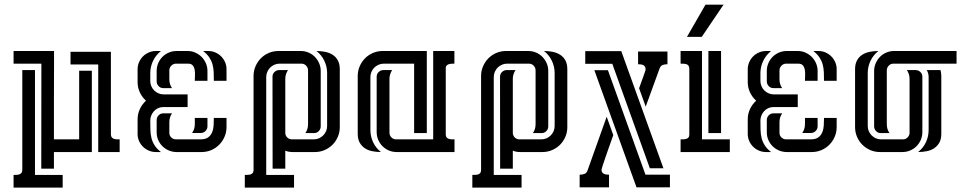

<svg xmlns="http://www.w3.org/2000/svg" viewBox="-20 -662 4219 836"><path d="M214.8 0V72.3H159.7L160.2 -384.8H39.1V-439.9H215.3V-384.8Q215.3 -301.8 214.8 -220Q214.4 -138.2 214.8 -55.2H324.7V-354H379.9V0ZM132.3 -356.9V99.6H252.9V154.8H39.1V99.6Q45.4 99.6 52 99.4Q58.6 99.1 64.2 97.2Q69.8 95.2 73.5 90.8Q77.1 86.4 77.1 77.6V-356.9ZM462.9 -436.5V-76.7Q462.9 -68.4 466.6 -64Q470.2 -59.6 475.8 -57.6Q481.4 -55.7 488.3 -55.4Q495.1 -55.2 501 -55.2V0H407.7V-381.3H287.1V-436.5Z M796.9 -195.8H689.9Q678.2 -195.8 668 -190.9Q657.7 -186 650.4 -178Q643.1 -169.9 638.7 -159.4Q634.3 -148.9 634.3 -137.7Q634.3 -116.2 634.8 -97.4Q635.3 -78.6 639.2 -62Q643.1 -45.4 652.6 -30Q662.1 -14.6 680.7 0H658.7Q642.6 0 628.2 -6.1Q613.8 -12.2 602.8 -22.9Q591.8 -33.7 585.4 -48.1Q579.1 -62.5 579.1 -78.6V-142.6Q579.1 -166 588.9 -187Q598.6 -208 615.7 -223.6Q598.6 -238.8 588.9 -259.8Q579.1 -280.8 579.1 -304.2V-360.4Q579.1 -376.5 585.4 -391.1Q591.8 -405.8 602.5 -416.5Q613.3 -427.2 627.9 -433.6Q642.6 -439.9 658.7 -439.9H680.7Q658.7 -422.4 646.5 -397Q634.3 -371.6 634.3 -343.8V-309.1Q634.3 -297.4 638.9 -286.6Q643.6 -275.9 651.4 -268.1Q659.2 -260.3 669.9 -255.6Q680.7 -251 692.4 -251H796.9ZM749 0Q731.4 0 715.6 -6.6Q699.7 -13.2 687.7 -24.9Q675.8 -36.6 668.9 -52.2Q662.1 -67.9 662.1 -85.9V-139.2Q662.1 -150.9 670.4 -159.7Q678.7 -168.5 690.9 -168.5H729Q717.3 -151.4 717.3 -130.4V-83.5Q717.3 -71.8 725.8 -63.5Q734.4 -55.2 746.1 -55.2H853Q874.5 -55.2 886.2 -63.7Q897.9 -72.3 903.6 -85.9Q909.2 -99.6 910.2 -116.2Q911.1 -132.8 911.1 -148.4H966.3V-108.9Q966.3 -86.4 957.8 -66.7Q949.2 -46.9 934.6 -32Q919.9 -17.1 900.1 -8.5Q880.4 0 857.9 0ZM797.4 -439.9Q814.9 -439.9 830.6 -432.9Q846.2 -425.8 857.9 -414.1Q869.6 -402.3 876.5 -386.5Q883.3 -370.6 883.3 -353V-310.1H828.1Q828.1 -318.8 828.9 -331.5Q829.6 -344.2 827.9 -356.2Q826.2 -368.2 819.8 -376.5Q813.5 -384.8 799.3 -384.8H746.1Q734.4 -384.8 725.8 -376Q717.3 -367.2 717.3 -355.5V-316.4Q717.3 -294.9 729 -278.3H690.9Q678.7 -278.3 670.4 -287.1Q662.1 -295.9 662.1 -307.6V-353Q662.1 -371.1 668.9 -387Q675.8 -402.8 687.5 -414.6Q699.2 -426.3 715.1 -433.1Q731 -439.9 749 -439.9ZM886.7 -439.9Q903.3 -439.9 917.7 -433.6Q932.1 -427.2 942.9 -416.5Q953.6 -405.8 960 -391.4Q966.3 -377 966.3 -360.4V-310.1H911.1Q911.1 -330.1 910.4 -347.9Q909.7 -365.7 905.3 -381.6Q900.9 -397.5 891.4 -411.9Q881.8 -426.3 864.7 -439.9ZM816.4 -83Q821.8 -90.8 824.5 -98.6Q827.1 -106.4 827.9 -114.3Q828.6 -122.1 828.4 -130.6Q828.1 -139.2 828.1 -148.4H883.3V-111.8Q883.3 -100.1 874.8 -91.6Q866.2 -83 854.5 -83Z M1084 -331.1Q1084 -353.5 1092.5 -373.3Q1101.1 -393.1 1115.7 -408Q1130.4 -422.9 1150.1 -431.4Q1169.9 -439.9 1192.4 -439.9H1290Q1307.6 -439.9 1323.5 -433.1Q1339.4 -426.3 1351.1 -414.3Q1362.8 -402.3 1369.6 -386.5Q1376.5 -370.6 1376.5 -353V-111.8Q1376.5 -100.1 1368.2 -91.3Q1359.9 -82.5 1347.7 -82.5H1309.6Q1321.3 -99.1 1321.3 -120.6V-355.5Q1321.3 -367.2 1313 -376Q1304.7 -384.8 1292.5 -384.8H1196.8Q1185.1 -384.8 1174.6 -380.1Q1164.1 -375.5 1156.2 -367.7Q1148.4 -359.9 1143.8 -349.1Q1139.2 -338.4 1139.2 -326.7V99.6H1260.3V154.8H1045.9V99.6Q1051.8 99.6 1058.6 99.4Q1065.4 99.1 1071 97.4Q1076.7 95.7 1080.3 91.3Q1084 86.9 1084 78.1ZM1222.2 -81.5Q1223.1 -70.3 1231.4 -62.7Q1239.7 -55.2 1251 -55.2H1346.2Q1358.4 -55.2 1368.9 -59.8Q1379.4 -64.5 1387.2 -72.3Q1395 -80.1 1399.7 -90.6Q1404.3 -101.1 1404.3 -113.3V-344.2Q1404.3 -372.1 1392.1 -397.5Q1379.9 -422.9 1357.9 -439.9Q1377.4 -439.9 1395.8 -436.3Q1414.1 -432.6 1428.2 -423.6Q1442.4 -414.6 1450.9 -399.2Q1459.5 -383.8 1459.5 -360.4V-108.4Q1459.5 -85.9 1450.9 -66.2Q1442.4 -46.4 1427.7 -31.7Q1413.1 -17.1 1393.3 -8.5Q1373.5 0 1351.1 0H1253.4Q1236.8 0 1222.2 -5.9V72.3H1167L1166.5 -328.1Q1166.5 -340.3 1175.3 -348.6Q1184.1 -356.9 1195.8 -356.9H1233.9Q1228.5 -348.6 1225.3 -338.9Q1222.2 -329.1 1222.2 -319.3Z M1707 0Q1689 0 1673.1 -6.8Q1657.2 -13.7 1645.5 -25.4Q1633.8 -37.1 1627 -53Q1620.1 -68.8 1620.1 -86.9V-328.1Q1620.1 -340.3 1628.9 -348.6Q1637.7 -356.9 1649.4 -356.9H1687.5Q1682.1 -348.6 1679 -338.9Q1675.8 -329.1 1675.8 -319.3V-84Q1675.8 -72.3 1684.3 -63.7Q1692.9 -55.2 1704.6 -55.2H1866.2V-439.9H1958.5V-384.8Q1953.1 -384.8 1947 -384.5Q1940.9 -384.3 1935.5 -382.8Q1930.2 -381.3 1926.3 -378.2Q1922.4 -375 1920.9 -368.7V-76.7Q1920.9 -68.4 1924.6 -64Q1928.2 -59.6 1933.8 -57.6Q1939.5 -55.7 1946.3 -55.4Q1953.1 -55.2 1959 -55.2V0ZM1650.9 -384.8Q1639.2 -384.8 1628.4 -380.1Q1617.7 -375.5 1609.9 -367.7Q1602.1 -359.9 1597.4 -349.1Q1592.8 -338.4 1592.8 -326.7V-95.7Q1592.8 -67.9 1604.7 -42.5Q1616.7 -17.1 1638.7 0Q1619.1 0 1600.8 -3.7Q1582.5 -7.3 1568.6 -16.6Q1554.7 -25.9 1546.1 -41Q1537.6 -56.2 1537.6 -79.6V-331.1Q1537.6 -353.5 1546.1 -373.3Q1554.7 -393.1 1569.3 -408Q1584 -422.9 1603.8 -431.4Q1623.5 -439.9 1646 -439.9H1838.4V-82.5H1783.2V-384.8Z M2074.7 -331.1Q2074.7 -353.5 2083.3 -373.3Q2091.8 -393.1 2106.4 -408Q2121.1 -422.9 2140.9 -431.4Q2160.6 -439.9 2183.1 -439.9H2280.8Q2298.3 -439.9 2314.2 -433.1Q2330.1 -426.3 2341.8 -414.3Q2353.5 -402.3 2360.4 -386.5Q2367.2 -370.6 2367.2 -353V-111.8Q2367.2 -100.1 2358.9 -91.3Q2350.6 -82.5 2338.4 -82.5H2300.3Q2312 -99.1 2312 -120.6V-355.5Q2312 -367.2 2303.7 -376Q2295.4 -384.8 2283.2 -384.8H2187.5Q2175.8 -384.8 2165.3 -380.1Q2154.8 -375.5 2147 -367.7Q2139.2 -359.9 2134.5 -349.1Q2129.9 -338.4 2129.9 -326.7V99.6H2251V154.8H2036.6V99.6Q2042.5 99.6 2049.3 99.4Q2056.2 99.1 2061.8 97.4Q2067.4 95.7 2071 91.3Q2074.7 86.9 2074.7 78.1ZM2212.9 -81.5Q2213.9 -70.3 2222.2 -62.7Q2230.5 -55.2 2241.7 -55.2H2336.9Q2349.1 -55.2 2359.6 -59.8Q2370.1 -64.5 2377.9 -72.3Q2385.7 -80.1 2390.4 -90.6Q2395 -101.1 2395 -113.3V-344.2Q2395 -372.1 2382.8 -397.5Q2370.6 -422.9 2348.6 -439.9Q2368.2 -439.9 2386.5 -436.3Q2404.8 -432.6 2418.9 -423.6Q2433.1 -414.6 2441.7 -399.2Q2450.2 -383.8 2450.2 -360.4V-108.4Q2450.2 -85.9 2441.7 -66.2Q2433.1 -46.4 2418.5 -31.7Q2403.8 -17.1 2384 -8.5Q2364.3 0 2341.8 0H2244.1Q2227.5 0 2212.9 -5.9V72.3H2157.7L2157.2 -328.1Q2157.2 -340.3 2166 -348.6Q2174.8 -356.9 2186.5 -356.9H2224.6Q2219.2 -348.6 2216.1 -338.9Q2212.9 -329.1 2212.9 -319.3Z M2790.5 98.6H2897V153.8H2751.5L2567.9 -356.4H2627ZM2868.7 70.8H2809.6L2646 -384.3H2528.3V-439.5H2685.1ZM2762.7 -277.8Q2772.5 -304.7 2778.1 -320.3Q2783.7 -335.9 2786.6 -344.2Q2789.6 -352.5 2790.3 -355.5Q2791 -358.4 2791 -360.4Q2791 -367.7 2788.1 -372.1Q2785.2 -376.5 2780.3 -378.7Q2775.4 -380.9 2769.8 -381.6Q2764.2 -382.3 2758.3 -382.3V-437.5H2886.2V-382.3Q2874 -382.3 2865 -378.9Q2856 -375.5 2851.6 -362.8L2791.5 -197.8ZM2650.4 -73.7Q2640.6 -46.4 2631.3 -20.3Q2622.1 5.9 2615 26.6Q2607.9 47.4 2603.5 61Q2599.1 74.7 2599.1 76.7Q2599.1 84 2602.1 88.4Q2605 92.8 2609.9 95Q2614.7 97.2 2620.4 97.9Q2626 98.6 2631.8 98.6V153.8H2503.9V98.6Q2516.1 98.6 2525.1 95.2Q2534.2 91.8 2538.6 79.1L2621.6 -153.8Z M2943.4 -439.9H3036.6V-55.2H3157.7V0H2943.4V-55.2Q2949.2 -55.2 2956.1 -55.4Q2962.9 -55.7 2968.5 -57.4Q2974.1 -59.1 2977.8 -63.5Q2981.4 -67.9 2981.4 -76.7V-362.8Q2981.4 -371.6 2977.8 -376.2Q2974.1 -380.9 2968.5 -382.6Q2962.9 -384.3 2956.3 -384.5Q2949.7 -384.8 2943.4 -384.8ZM3119.6 -439.9V-82.5H3064.5V-439.9ZM3130.4 -641.6 3035.6 -501.5H2971.2L3051.8 -641.6Z M3453.6 -195.8H3346.7Q3335 -195.8 3324.7 -190.9Q3314.5 -186 3307.1 -178Q3299.8 -169.9 3295.4 -159.4Q3291 -148.9 3291 -137.7Q3291 -116.2 3291.5 -97.4Q3292 -78.6 3295.9 -62Q3299.8 -45.4 3309.3 -30Q3318.8 -14.6 3337.4 0H3315.4Q3299.3 0 3284.9 -6.1Q3270.5 -12.2 3259.5 -22.9Q3248.5 -33.7 3242.2 -48.1Q3235.8 -62.5 3235.8 -78.6V-142.6Q3235.8 -166 3245.6 -187Q3255.4 -208 3272.5 -223.6Q3255.4 -238.8 3245.6 -259.8Q3235.8 -280.8 3235.8 -304.2V-360.4Q3235.8 -376.5 3242.2 -391.1Q3248.5 -405.8 3259.3 -416.5Q3270 -427.2 3284.7 -433.6Q3299.3 -439.9 3315.4 -439.9H3337.4Q3315.4 -422.4 3303.2 -397Q3291 -371.6 3291 -343.8V-309.1Q3291 -297.4 3295.7 -286.6Q3300.3 -275.9 3308.1 -268.1Q3315.9 -260.3 3326.7 -255.6Q3337.4 -251 3349.1 -251H3453.6ZM3405.8 0Q3388.2 0 3372.3 -6.6Q3356.4 -13.2 3344.5 -24.9Q3332.5 -36.6 3325.7 -52.2Q3318.8 -67.9 3318.8 -85.9V-139.2Q3318.8 -150.9 3327.1 -159.7Q3335.4 -168.5 3347.7 -168.5H3385.7Q3374 -151.4 3374 -130.4V-83.5Q3374 -71.8 3382.6 -63.5Q3391.1 -55.2 3402.8 -55.2H3509.8Q3531.2 -55.2 3543 -63.7Q3554.7 -72.3 3560.3 -85.9Q3565.9 -99.6 3566.9 -116.2Q3567.9 -132.8 3567.9 -148.4H3623V-108.9Q3623 -86.4 3614.5 -66.7Q3606 -46.9 3591.3 -32Q3576.7 -17.1 3556.9 -8.5Q3537.1 0 3514.6 0ZM3454.1 -439.9Q3471.7 -439.9 3487.3 -432.9Q3502.9 -425.8 3514.6 -414.1Q3526.4 -402.3 3533.2 -386.5Q3540 -370.6 3540 -353V-310.1H3484.9Q3484.9 -318.8 3485.6 -331.5Q3486.3 -344.2 3484.6 -356.2Q3482.9 -368.2 3476.6 -376.5Q3470.2 -384.8 3456.1 -384.8H3402.8Q3391.1 -384.8 3382.6 -376Q3374 -367.2 3374 -355.5V-316.4Q3374 -294.9 3385.7 -278.3H3347.7Q3335.4 -278.3 3327.1 -287.1Q3318.8 -295.9 3318.8 -307.6V-353Q3318.8 -371.1 3325.7 -387Q3332.5 -402.8 3344.2 -414.6Q3356 -426.3 3371.8 -433.1Q3387.7 -439.9 3405.8 -439.9ZM3543.5 -439.9Q3560.1 -439.9 3574.5 -433.6Q3588.9 -427.2 3599.6 -416.5Q3610.4 -405.8 3616.7 -391.4Q3623 -377 3623 -360.4V-310.1H3567.9Q3567.9 -330.1 3567.1 -347.9Q3566.4 -365.7 3562 -381.6Q3557.6 -397.5 3548.1 -411.9Q3538.6 -426.3 3521.5 -439.9ZM3473.1 -83Q3478.5 -90.8 3481.2 -98.6Q3483.9 -106.4 3484.6 -114.3Q3485.4 -122.1 3485.1 -130.6Q3484.9 -139.2 3484.9 -148.4H3540V-111.8Q3540 -100.1 3531.5 -91.6Q3522.9 -83 3511.2 -83Z M3940.4 -319.3Q3940.4 -329.1 3937.3 -338.9Q3934.1 -348.6 3928.7 -356.9H3966.8Q3978.5 -356.9 3987.3 -348.6Q3996.1 -340.3 3996.1 -328.1V-86.9Q3996.1 -68.8 3989.3 -53Q3982.4 -37.1 3970.7 -25.4Q3959 -13.7 3943.1 -6.8Q3927.2 0 3909.2 0H3811.5Q3789.1 0 3769.3 -8.5Q3749.5 -17.1 3734.9 -31.7Q3720.2 -46.4 3711.7 -66.2Q3703.1 -85.9 3703.1 -108.4V-360.4Q3703.1 -383.8 3711.7 -399.2Q3720.2 -414.6 3734.4 -423.6Q3748.5 -432.6 3766.8 -436.3Q3785.2 -439.9 3804.7 -439.9Q3782.7 -422.9 3770.5 -397.5Q3758.3 -372.1 3758.3 -344.2V-113.3Q3758.3 -101.1 3762.9 -90.6Q3767.6 -80.1 3775.4 -72.3Q3783.2 -64.5 3793.7 -59.8Q3804.2 -55.2 3816.4 -55.2H3911.6Q3923.3 -55.2 3931.9 -63.7Q3940.4 -72.3 3940.4 -84ZM3841.3 -120.6Q3841.3 -99.1 3853 -82.5H3814.9Q3802.7 -82.5 3794.4 -91.3Q3786.1 -100.1 3786.1 -111.8V-353Q3786.1 -370.6 3793 -386.5Q3799.8 -402.3 3811.5 -414.3Q3823.2 -426.3 3839.1 -433.1Q3855 -439.9 3872.6 -439.9H4145V-384.8H3870.1Q3857.9 -384.8 3849.6 -376Q3841.3 -367.2 3841.3 -355.5ZM4023.4 -326.7Q4023.4 -343.3 4015.1 -356.9H4075.2Q4076.7 -350.6 4077.6 -344.2Q4078.6 -337.9 4078.6 -331.1V-79.6Q4078.6 -56.2 4070.1 -41Q4061.5 -25.9 4047.6 -16.6Q4033.7 -7.3 4015.4 -3.7Q3997.1 0 3977.5 0Q3999.5 -17.1 4011.5 -42.5Q4023.4 -67.9 4023.4 -95.7Z"/></svg>

Font: Isar CAT
Style: Regular
Weight: 400
Designer: Digitized by Peter Wiegel
Foundry: CAT-Fonts, Peter Wiegel
Version: Version 1.000; ttfautohint (v1.3)